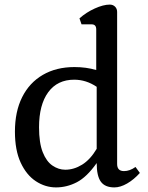

<svg xmlns="http://www.w3.org/2000/svg" viewBox="-20 -802 644 836"><path d="M224 14Q177 14 136 -13Q95 -40 70 -94Q45 -148 45 -229Q45 -316 76.5 -379Q108 -442 166.5 -476Q225 -510 304 -510Q356 -510 399 -497V-674Q399 -696 379 -696H335L326 -722Q355 -748 392.5 -765Q430 -782 458 -782Q472 -782 481 -773Q490 -764 490 -750V-88Q490 -57 520 -57Q545 -57 570 -75L589 -49Q563 -20 533.5 -3Q504 14 478 14Q437 14 419 -11Q401 -36 401 -92Q358 -31 314.5 -8.5Q271 14 224 14ZM264 -63Q302 -63 337.5 -85Q373 -107 401 -154V-424Q355 -455 303 -455Q230 -455 190 -400.5Q150 -346 150 -248Q150 -180 166 -139.5Q182 -99 208.5 -81Q235 -63 264 -63Z"/></svg>

Font: Gabriela
Style: Regular
Weight: 400
Designer: Eduardo Rodriguez Tunni
Foundry: Eduardo Rodriguez Tunni
Version: Version 2.001;gftools[0.9.26]